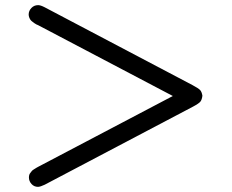

<svg xmlns="http://www.w3.org/2000/svg" viewBox="-20 -621 895 742"><path d="M90.8 -564.9Q90.8 -579.1 101.3 -590.1Q111.8 -601.1 127 -601.1H127.9Q136.7 -601.1 152.8 -592.8L724.1 -292Q747.1 -279.8 753.4 -272.9Q759.8 -266.1 762.2 -251Q760.3 -235.8 754.6 -228.5Q749 -221.2 726.1 -209L152.8 92.8Q136.7 100.6 127 101.1Q111.8 101.1 101.8 90.1Q91.8 79.1 91.8 64.9Q91.8 60.1 93 55.4Q94.2 50.8 97.2 47.4Q100.1 43.9 102.1 41Q104 38.1 108.4 35.2Q112.8 32.2 115 31Q117.2 29.8 121.6 26.9Q126 23.9 127 23.9L647.9 -250L127 -523.9Q126 -523.9 121.1 -526.4Q116.2 -528.8 113.5 -531Q110.8 -533.2 106 -536.6Q101.1 -540 98.1 -543.9Q95.2 -547.9 93 -553.5Q90.8 -559.1 90.8 -564.9Z"/></svg>

Font: CMU Sans Serif
Style: Bold
Weight: 700
Version: Version 0.7.0